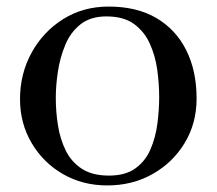

<svg xmlns="http://www.w3.org/2000/svg" viewBox="-20 -562 660 585"><path d="M465 -266Q465 -307 459 -350Q453 -393 436 -430Q419 -467 387.5 -489.5Q356 -512 304 -512Q256 -512 225.5 -488Q195 -464 179 -425.5Q163 -387 156.5 -344.5Q150 -302 150 -264Q150 -222 156.5 -180.5Q163 -139 180 -104Q197 -69 229 -48Q261 -27 312 -27Q362 -27 392.5 -49Q423 -71 438.5 -107Q454 -143 459.5 -185Q465 -227 465 -266ZM579 -262Q579 -186 542.5 -126Q506 -66 444.5 -31.5Q383 3 307 3Q232 3 172 -31.5Q112 -66 76.5 -126Q41 -186 41 -260Q41 -337 76 -401Q111 -465 172 -503.5Q233 -542 311 -542Q397 -542 456.5 -507Q516 -472 547.5 -409Q579 -346 579 -262Z"/></svg>

Font: Kaisei Tokumin Medium
Style: Regular
Weight: 500
Designer: Font-Kai, 金井和夫
Foundry: KAZUO KANAI
Version: Version 5.003